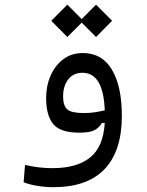

<svg xmlns="http://www.w3.org/2000/svg" viewBox="-20 -568 626 817"><path d="M207 228.5Q174.3 228.5 140.4 223.1Q106.4 217.8 80.6 207.5L86.4 133.8Q116.7 140.6 144 144Q171.4 147.5 203.6 147.5Q306.6 147.5 363 102.5Q419.4 57.6 425.8 -44.9H413.6Q402.8 -25.4 382.6 -14.4Q362.3 -3.4 317.9 -3.4Q236.8 -3.4 206.5 -40Q176.3 -76.7 176.3 -151.4Q176.3 -202.6 195.3 -246.1Q214.4 -289.6 249.3 -315.9Q284.2 -342.3 332.5 -342.3Q414.1 -342.3 456.3 -271.5Q498.5 -200.7 498.5 -74.7Q498.5 73.7 425.5 151.1Q352.5 228.5 207 228.5ZM425.8 -98.6Q422.4 -180.2 398.7 -219.2Q375 -258.3 330.6 -258.3Q292 -258.3 270.3 -230Q248.5 -201.7 248.5 -158.2Q248.5 -117.7 266.6 -102.3Q284.7 -86.9 337.4 -86.9Q361.3 -86.9 382.3 -90.1Q403.3 -93.3 425.8 -98.6ZM388.7 -410.6 327.6 -471.7 266.6 -410.6 198.2 -479.5 266.6 -548.3 327.6 -486.8 388.7 -548.3 457 -479.5Z"/></svg>

Font: Cascadia Mono SemiLight
Style: Regular
Weight: 350
Monospace: yes
Designer: Aaron Bell
Foundry: Saja Typeworks
Version: Version 2404.023; ttfautohint (v1.8.4)